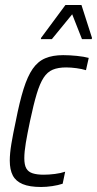

<svg xmlns="http://www.w3.org/2000/svg" viewBox="-20 -738 387 766"><path d="M144 8Q98 8 70.5 -3.5Q43 -15 31 -38Q19 -61 19 -97Q19 -126 25.5 -165Q32 -204 43 -255Q58 -332 74 -383Q90 -434 110.5 -463.5Q131 -493 160.5 -505.5Q190 -518 232 -518Q258 -518 287 -515Q316 -512 334 -507L323 -458Q307 -463 285 -466Q263 -469 244 -469Q212 -469 190.5 -460Q169 -451 154 -428Q139 -405 126.5 -363.5Q114 -322 100 -256Q89 -204 83 -168Q77 -132 77 -107Q77 -80 85 -66Q93 -52 110.5 -46.5Q128 -41 154 -41Q175 -41 199 -44Q223 -47 240 -53L230 -5Q212 1 188.5 4.5Q165 8 144 8ZM143 -582 144 -587 241 -718H305L347 -587L346 -582H307L268 -681L187 -582Z"/></svg>

Font: Saira Condensed Light
Style: Italic
Weight: 300
Width: 3
Italic angle: -12°
Designer: Hector Gatti with collaboration of the Omnibus-Type team
Foundry: Omnibus-Type
Version: Version 1.101